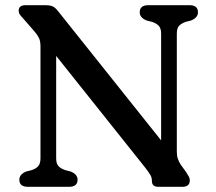

<svg xmlns="http://www.w3.org/2000/svg" viewBox="-20 -720 832 740"><path d="M279 -27.5Q279 0 246 0H87.5Q54.5 0 54.5 -27.5Q54.5 -48 81 -59L101 -64Q118.5 -69.5 127.2 -79.5Q136 -89.5 136 -109.5V-541Q136 -562.5 129.5 -575Q123 -587.5 111 -601L70 -648Q61.5 -657 56.8 -663.5Q52 -670 52 -679Q52 -700 79 -700H156Q171 -700 181.2 -696.2Q191.5 -692.5 203 -678L601 -179V-590.5Q601 -610.5 591.8 -620.5Q582.5 -630.5 565 -636L545 -641Q518.5 -652 518.5 -672.5Q518.5 -700 551.5 -700H710Q743 -700 743 -672.5Q743 -652 716.5 -641L696.5 -636Q679 -630 670.2 -620.5Q661.5 -611 661.5 -590.5V-135Q661.5 -119.5 665.5 -107.8Q669.5 -96 676.5 -85.5L697.5 -56.5Q704.5 -45.5 708 -39Q711.5 -32.5 711.5 -25Q711.5 0 683 0H590Q565.5 0 565.5 -22.5Q565.5 -35 560 -44.8Q554.5 -54.5 540 -73.5L196.5 -504.5V-109.5Q196.5 -89 205.5 -79.5Q214.5 -70 232.5 -64L252.5 -59Q279 -48 279 -27.5Z"/></svg>

Font: Fraunces 9pt SuperSoft
Style: Regular
Weight: 400
Version: Version 1.000;[b76b70a41]